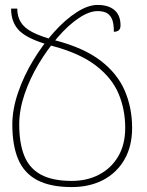

<svg xmlns="http://www.w3.org/2000/svg" viewBox="-20 -749 598 779"><path d="M205 -585Q320 -555 388 -503Q456 -451 486 -381.5Q516 -312 516 -230Q516 -155 484.5 -101Q453 -47 398 -18.5Q343 10 271 10Q185 10 131.5 -18Q78 -46 54 -102.5Q30 -159 30 -244Q30 -305 53 -372.5Q76 -440 114 -503Q152 -566 198 -617.5Q244 -669 290.5 -699Q337 -729 376 -729Q420 -729 444.5 -708Q469 -687 469 -646Q469 -631 461 -625.5Q453 -620 442 -620Q442 -657 433 -674.5Q424 -692 409.5 -698Q395 -704 376 -704Q342 -704 299.5 -675.5Q257 -647 215 -598.5Q173 -550 137 -490Q101 -430 79.5 -366.5Q58 -303 58 -244Q58 -168 78.5 -117Q99 -66 146 -40.5Q193 -15 271 -15Q334 -15 383 -41Q432 -67 460 -115Q488 -163 488 -230Q488 -305 461 -369Q434 -433 369 -483Q304 -533 191 -563Q98 -588 61.5 -621.5Q25 -655 25 -714H50Q50 -683 64 -659.5Q78 -636 111.5 -618.5Q145 -601 205 -585Z"/></svg>

Font: Noto Serif Armenian Thin
Style: Regular
Weight: 250
Version: Version 2.007